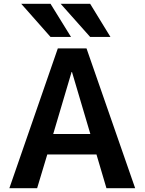

<svg xmlns="http://www.w3.org/2000/svg" viewBox="-20 -983 755 1003"><path d="M244 -963 351 -790H244L91 -963ZM451 -963 557 -790H451L297 -963ZM29 0 282 -730H432L686 0H536L484 -176H227L174 0ZM258 -283H452L356 -607H354Z"/></svg>

Font: M PLUS 1p
Style: Bold
Weight: 700
Version: Version 1.062